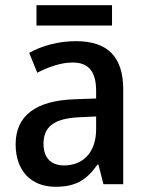

<svg xmlns="http://www.w3.org/2000/svg" viewBox="-20 -707 565 737"><path d="M410 -687H120V-609H410ZM272 -549C203 -549 140 -531 92 -504L123 -428C167 -450 213 -467 259 -467C317 -467 349 -436 349 -358V-329L267 -326C116 -321 40 -262 40 -153C40 -51 100 10 193 10C272 10 313 -17 354 -75H358L377 0H453V-364C453 -488 394 -549 272 -549ZM287 -257 349 -260V-211C349 -120 297 -72 226 -72C179 -72 147 -98 147 -155C147 -218 184 -253 287 -257Z"/></svg>

Font: Noto Sans Bengali SemiCondensed Medium
Style: Regular
Weight: 500
Width: 4
Designer: Joana Ranito - Universal Thirst; Jelle Bosma - Monotype Design Team
Foundry: Universal Thirst ehf.
Version: Version 3.000